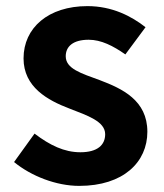

<svg xmlns="http://www.w3.org/2000/svg" viewBox="-20 -594 535 628"><path d="M239 14C384 14 462 -64 462 -163C462 -266 380 -304 306 -332C246 -354 195 -369 195 -410C195 -442 219 -464 270 -464C311 -464 350 -444 390 -416L456 -505C410 -541 347 -574 266 -574C138 -574 57 -503 57 -403C57 -309 136 -266 207 -239C266 -216 324 -197 324 -155C324 -120 299 -96 243 -96C190 -96 143 -119 93 -157L26 -64C82 -18 164 14 239 14Z"/></svg>

Font: Noto Sans CJK SC
Style: Bold
Weight: 700
Designer: Ryoko NISHIZUKA 西塚涼子 (kana, bopomofo & ideographs); Paul D. Hunt (Latin, Greek & Cyrillic); Sandoll Communications 산돌커뮤니
Foundry: Adobe
Version: Version 2.004;hotconv 1.0.118;makeotfexe 2.5.65603